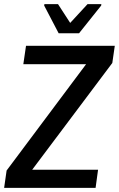

<svg xmlns="http://www.w3.org/2000/svg" viewBox="-28 -910 576 930"><path d="M0 0ZM-8 0 4 -84 389 -599H85L98 -688H528L516 -605L128 -88H447L435 0ZM256 -749 186 -883 187 -890H253L312 -799L396 -890H463L462 -883L355 -749Z"/></svg>

Font: Assailand Medium
Style: Italic
Weight: 500
Italic angle: -8°
Designer: Hector Gatti with collaboration of the Omnibus-Type team
Foundry: Omnibus-Type
Version: Version 0.072;October 19, 2019;FontCreator 12.0.0.2547 64-bi